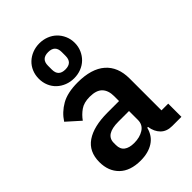

<svg xmlns="http://www.w3.org/2000/svg" viewBox="-245 -935 1049 1049"><g transform="rotate(-45 279.5 -410.5)"><path d="M458 0Q416 0 391.5 -24.5Q367 -49 361 -90H355Q342 -39 302 -13.5Q262 12 203 12Q123 12 80 -30Q37 -72 37 -142Q37 -223 95 -262.5Q153 -302 260 -302H349V-340Q349 -384 326 -408Q303 -432 252 -432Q207 -432 179.5 -412.5Q152 -393 133 -366L57 -434Q86 -479 134 -506.5Q182 -534 261 -534Q367 -534 422 -486Q477 -438 477 -348V-102H529V0ZM246 -81Q289 -81 319 -100Q349 -119 349 -156V-225H267Q167 -225 167 -161V-144Q167 -112 187.5 -96.5Q208 -81 246 -81ZM264 -563Q235 -563 209.5 -573Q184 -583 165 -601Q146 -619 135.5 -644Q125 -669 125 -698Q125 -727 135.5 -752Q146 -777 165 -795Q184 -813 209.5 -823Q235 -833 264 -833Q293 -833 318.5 -823Q344 -813 362.5 -795Q381 -777 392 -752Q403 -727 403 -698Q403 -669 392 -644Q381 -619 362.5 -601Q344 -583 318.5 -573Q293 -563 264 -563ZM264 -631Q317 -631 317 -683V-713Q317 -765 264 -765Q211 -765 211 -713V-683Q211 -631 264 -631Z"/></g></svg>

Font: IBM Plex Sans Arabic SemiBold
Style: Regular
Weight: 600
Designer: Mike Abbink, Paul van der Laan, Pieter van Rosmalen, Wael Morcos, Khajak Apelian
Foundry: Bold Monday
Version: Version 1.1